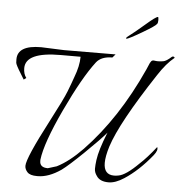

<svg xmlns="http://www.w3.org/2000/svg" viewBox="-53 -776 812 853"><g transform="rotate(5 353.0 -349.5)"><path d="M112 -546 214 -542Q355 -543 444 -543L431 -528Q382 -528 360 -500Q304 -427 232.5 -275Q161 -123 152 -48Q152 -45 152 -42Q152 -13 188 -13L227 -25Q281 -52 340 -113Q484 -263 586 -488Q588 -491 593.5 -505.5Q599 -520 604 -526Q609 -532 617.5 -530.5Q626 -529 634.5 -529Q643 -529 657 -531Q671 -533 694 -554Q700 -558 706 -553V-550Q671 -522 636 -468Q487 -242 452 -133Q438 -88 438 -59Q438 -6 484 -6Q493 -6 503 -8Q536 -13 593 -70Q624 -98 664 -149Q671 -136 652 -112Q594 -40 531 1Q493 26 462 26Q423 26 408 2Q397 -13 397 -29Q397 -45 400 -68Q406 -113 437 -190Q439 -193 439 -194Q411 -161 345.5 -97.5Q280 -34 250 -12Q195 26 146 26Q144 26 143 26Q112 26 100 13Q88 0 88 -15Q88 -50 178 -222Q232 -325 246 -361Q260 -397 270 -426Q290 -478 290 -519H202Q45 -519 45 -447Q45 -421 58 -404L47 -396Q46 -398 33 -419Q8 -459 7.5 -468Q7 -477 7 -483Q7 -546 112 -546ZM617 -725Q620 -725 620 -711.5Q620 -698 616 -694Q611 -685 554 -651.5Q497 -618 485 -616Q484 -616 486 -623Q522 -650 565 -687.5Q608 -725 617 -725Z"/></g></svg>

Font: Italianno
Style: Regular
Weight: 400
Designer: Robert E. Leuschke
Foundry: Robert E. Leuschke
Version: Version 1.003